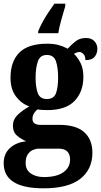

<svg xmlns="http://www.w3.org/2000/svg" viewBox="-27 -786 548 1041"><path d="M209 235Q-7 235 -7 99Q-7 48 26.5 17Q60 -14 115 -20Q89 -31 66 -50Q43 -69 43 -105Q43 -138 68 -162.5Q93 -187 132 -209Q89 -224 59.5 -263Q30 -302 30 -364Q30 -453 78 -501Q126 -549 229 -549Q264 -549 290 -542Q316 -535 340 -522Q360 -544 382.5 -562Q405 -580 440 -580Q469 -580 485 -562.5Q501 -545 501 -521Q501 -497 486.5 -478.5Q472 -460 436 -460Q436 -483 425 -493.5Q414 -504 405 -504Q394 -504 387 -500.5Q380 -497 374 -494Q395 -474 410 -444Q425 -414 425 -369Q425 -289 377.5 -239Q330 -189 229 -189Q219 -189 202.5 -190Q186 -191 178 -193Q168 -188 158.5 -173.5Q149 -159 149 -142Q149 -124 161 -116.5Q173 -109 191 -109H294Q386 -109 430 -69Q474 -29 474 42Q474 132 408.5 183.5Q343 235 209 235ZM227 -249Q265 -249 276.5 -280.5Q288 -312 288 -365Q288 -419 276.5 -453.5Q265 -488 227 -488Q190 -488 178 -452.5Q166 -417 166 -364Q166 -313 178 -281Q190 -249 227 -249ZM211 174Q280 174 316.5 148Q353 122 353 79Q353 51 338 35.5Q323 20 291 20H182Q168 20 151.5 27Q135 34 123.5 51Q112 68 112 98Q112 135 140 154.5Q168 174 211 174ZM180 -616Q188 -637 202.5 -664Q217 -691 234.5 -717.5Q252 -744 268 -766H327V-753Q318 -723 306 -681Q294 -639 289 -606H180Z"/></svg>

Font: Noto Serif Ethiopic Condensed ExtraBold
Style: Regular
Weight: 800
Width: 3
Designer: Monotype Design Team
Foundry: Monotype Imaging Inc.
Version: Version 2.102; ttfautohint (v1.8.4.7-5d5b)